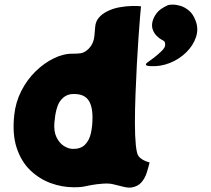

<svg xmlns="http://www.w3.org/2000/svg" viewBox="-20 -816 934 851"><path d="M724 -793Q728 -795 743.5 -795.5Q759 -796 778.5 -790.5Q798 -785 817 -769.5Q836 -754 847 -724Q861 -688 848.5 -651Q836 -614 805.5 -584Q775 -554 733 -537Q691 -520 645 -523Q625 -524 627 -531Q627 -534 630.5 -537Q634 -540 636 -541Q642 -545 660.5 -559Q679 -573 695.5 -589Q712 -605 712 -616Q713 -630 705.5 -635Q698 -640 690 -644Q685 -647 674.5 -657Q664 -667 657.5 -683.5Q651 -700 656 -721Q661 -740 675 -758.5Q689 -777 724 -793ZM594 -124Q602 -114 614.5 -107Q627 -100 643 -96Q638 -75 630.5 -51Q623 -27 607.5 -8.5Q592 10 563 15Q550 17 530 12.5Q510 8 483 1Q465 -4 436.5 -2Q408 0 383.5 4.5Q359 9 351 11Q340 13 329 13.5Q318 14 307 14Q255 14 204.5 -4.5Q154 -23 114 -61.5Q74 -100 54 -160.5Q34 -221 43 -305Q49 -363 74.5 -413Q100 -463 138 -500Q176 -537 219.5 -558Q263 -579 305 -578Q313 -578 322 -578.5Q331 -579 338 -580Q356 -583 373 -600Q390 -617 396 -642Q399 -656 400 -675Q401 -694 402 -698Q404 -721 418 -737.5Q432 -754 452 -764Q478 -778 508.5 -783.5Q539 -789 566 -789.5Q593 -790 605 -788Q604 -781 601 -744.5Q598 -708 594 -651.5Q590 -595 586.5 -529Q583 -463 580.5 -396Q578 -329 578 -271Q578 -213 582 -173.5Q586 -134 594 -124ZM221 -272Q218 -233 230.5 -207.5Q243 -182 262.5 -169.5Q282 -157 301 -156Q337 -155 356.5 -174.5Q376 -194 383 -226Q390 -258 390 -295Q390 -351 368.5 -376.5Q347 -402 299 -399Q269 -397 248 -370Q227 -343 221 -272Z"/></svg>

Font: Potta One
Style: Regular
Weight: 400
Designer: 108,108go
Foundry: Font Zone 108
Version: Version 1.000